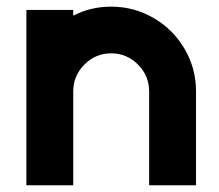

<svg xmlns="http://www.w3.org/2000/svg" viewBox="-20 -552 653 572"><path d="M58.6 0V-522.5H198.2V-505.4Q250.5 -532.2 311 -532.2Q379.4 -532.2 437.7 -498.3Q496.1 -464.4 530 -406.2Q564 -348.1 564 -279.8V0H424.3V-279.8Q424.3 -326.2 391.1 -359.6Q357.9 -393.1 311 -393.1Q264.6 -393.1 231.4 -359.6Q198.2 -326.2 198.2 -279.8V0Z"/></svg>

Font: Basically A Sans Serif
Style: Bold
Weight: 700
Designer: Hyung-Suk Kim
Foundry: Mental Design
Version: 1.000